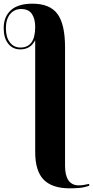

<svg xmlns="http://www.w3.org/2000/svg" viewBox="-97 -782 504 1042"><path d="M281 240Q306 240 332.5 238Q359 236 387 226V216Q353 224 331 224Q256 224 256 117V-526Q256 -650 215 -706Q174 -762 79 -762Q1 -762 -38 -726.5Q-77 -691 -77 -629Q-77 -576 -52.5 -545Q-28 -514 13 -514Q69 -514 94 -564V43Q94 146 140 193Q186 240 281 240ZM14 -524Q-22 -524 -43.5 -552Q-65 -580 -65 -629Q-65 -677 -42.5 -705Q-20 -733 18 -733Q58 -733 76 -706.5Q94 -680 94 -636Q94 -524 14 -524Z"/></svg>

Font: Noto Serif Display SemiCondensed Extra
Style: Regular
Weight: 800
Width: 4
Designer: Monotype Design Team
Foundry: Monotype Imaging Inc.
Version: Version 1.900